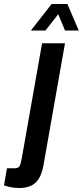

<svg xmlns="http://www.w3.org/2000/svg" viewBox="-120 -744 415 963"><path d="M-23 199Q-32 199 -47.5 197.5Q-63 196 -77.5 192.5Q-92 189 -100 186L-85 100H-48Q-28 100 -22 89.5Q-16 79 -11 51L91 -527H206L98 85Q90 129 73.5 154Q57 179 32.5 189Q8 199 -23 199ZM35 -591 139 -724H218L275 -591H206L158 -707H199L108 -591Z"/></svg>

Font: Archivo ExtraCondensed
Style: Bold Italic
Weight: 700
Width: 2
Italic angle: -10°
Designer: Hector Gatti
Foundry: Omnibus-Type
Version: Version 2.001